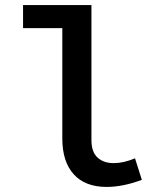

<svg xmlns="http://www.w3.org/2000/svg" viewBox="-20 -726 640 758"><path d="M401 12Q316 12 271 -38Q226 -88 226 -179V-615H71V-706H341V-173Q341 -126 365 -104Q389 -82 429 -82Q468 -82 513 -101L540 -16Q465 12 401 12Z"/></svg>

Font: TypoPRO Source Code Pro
Style: Regular
Weight: 600
Monospace: yes
Designer: Paul D. Hunt, Teo Tuominen
Foundry: Adobe Systems Incorporated
Version: Version 2.010;PS 1.0;hotconv 1.0.84;makeotf.lib2.5.63406